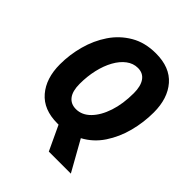

<svg xmlns="http://www.w3.org/2000/svg" viewBox="-242 -869 1183 1183"><g transform="rotate(45 349.0 -277.5)"><path d="M386 170 311 10H300Q180 10 117 -63.5Q54 -137 54 -259Q54 -343 76.5 -425.5Q99 -508 144.5 -575.5Q190 -643 260 -684Q330 -725 425 -725Q547 -725 610 -652.5Q673 -580 673 -458Q673 -371 651 -287Q629 -203 583.5 -134.5Q538 -66 467 -28L578 170ZM319 -133Q371 -133 412.5 -175Q454 -217 478 -289.5Q502 -362 502 -455Q502 -516 478.5 -549.5Q455 -583 410 -583Q370 -583 336 -557.5Q302 -532 277 -487Q252 -442 238.5 -383.5Q225 -325 225 -260Q225 -197 249.5 -165Q274 -133 319 -133Z"/></g></svg>

Font: Noto Sans Disp ExtBd
Style: Italic
Weight: 800
Italic angle: -12°
Designer: Monotype Design Team
Foundry: Monotype Imaging Inc.
Version: Version 2.000;GOOG;noto-source:20170915:90ef993387c0